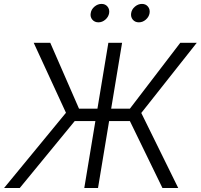

<svg xmlns="http://www.w3.org/2000/svg" viewBox="-38 -942 1005 962"><path d="M573.7 -727.5 453.1 0H384.3L504.9 -727.5ZM-17.6 0 292.5 -377 130.9 -727.5H213.9L357.9 -397.5H612.8L865.2 -727.5H947.8L669.9 -376L855 0H775.9L612.8 -335.4H336.4L61 0ZM657.7 -830.1Q638.7 -830.1 627.4 -843.5Q616.2 -856.9 619.1 -876Q622.1 -895.5 638.2 -908.9Q654.3 -922.4 673.3 -922.4Q692.4 -922.4 703.4 -908.9Q714.4 -895.5 711.4 -876Q708 -856.9 692.4 -843.5Q676.8 -830.1 657.7 -830.1ZM455.1 -830.1Q436 -830.1 424.6 -843.5Q413.1 -856.9 416.5 -876Q419.4 -895.5 435.5 -908.9Q451.7 -922.4 470.7 -922.4Q489.7 -922.4 500.7 -908.9Q511.7 -895.5 508.8 -876Q505.4 -856.9 489.7 -843.5Q474.1 -830.1 455.1 -830.1Z"/></svg>

Font: Inter 16pt Light
Style: Italic
Weight: 300
Italic angle: -9.3988°
Version: Version 4.001;git-66647c0bb